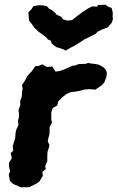

<svg xmlns="http://www.w3.org/2000/svg" viewBox="-20 -775 498 812"><path d="M67 17 53 10 42 6 33 1 22 -10 17 -37 23 -51 18 -71V-86L30 -106L25 -128L36 -137L34 -157L39 -174L44 -189L46 -214L49 -227L58 -246L56 -264L60 -279V-297L58 -308L66 -332L65 -348L72 -366L73 -386L76 -399L73 -416L83 -430L94 -450L99 -458L107 -466L114 -473L129 -495L142 -496L159 -503L178 -492L195 -493L201 -494L215 -472L234 -475L253 -482L269 -489L286 -497L297 -498L313 -504L342 -505L353 -509L361 -507L385 -504L399 -501L418 -490L427 -480L432 -468L430 -450L421 -426L410 -414L392 -402L384 -396L357 -398L334 -396L319 -391L302 -388L285 -386L278 -385L260 -377L245 -365L236 -356L227 -347L222 -329L203 -318L197 -300V-269L200 -256L190 -238V-227L189 -207L185 -193L182 -177L189 -162L186 -148L181 -133L180 -114V-93L171 -72L174 -60L159 -48L161 -31L147 -8L135 1L125 6L105 16L95 17ZM257 -561 249 -566 218 -576 199 -590 195 -603 183 -608 173 -619 150 -636 144 -640 125 -658 117 -670 103 -688 101 -709 100 -723 114 -737 121 -749 145 -753 164 -752 179 -748 188 -738 197 -734 214 -720 219 -713 239 -704 247 -693 265 -688 285 -690 301 -703 314 -713 329 -724 352 -739 369 -748 392 -747 394 -754 427 -755 435 -748 452 -741 457 -721 456 -704 458 -695 452 -678 435 -659 411 -650 393 -641 383 -631 357 -618 336 -608 320 -597 294 -581 278 -573Z"/></svg>

Font: Winky Rough SemiBold
Style: Italic
Weight: 600
Italic angle: -8.97852°
Designer: Simon Atzbach
Foundry: typofactur
Version: Version 1.206; ttfautohint (v1.8.4.7-5d5b)